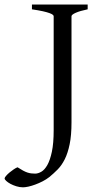

<svg xmlns="http://www.w3.org/2000/svg" viewBox="-113 -635 438 841"><path d="M271 -594.2Q237.8 -587.4 219 -579.1Q200.2 -570.8 200.2 -564V-100.1Q200.2 -42 192.1 -3.2Q184.1 35.6 170.7 62.5Q157.2 89.4 139.6 107.2Q122.1 125 103 140.6Q89.8 150.9 73.7 159.2Q57.6 167.5 41.7 173.3Q25.9 179.2 11.5 182.4Q-2.9 185.5 -12.2 185.5Q-26.9 185.5 -41.5 180.9Q-56.2 176.3 -67.4 170.2Q-78.6 164.1 -85.7 157.5Q-92.8 150.9 -92.8 146.5Q-92.8 142.6 -86.4 135.3Q-80.1 127.9 -71.3 120.6Q-62.5 113.3 -52.7 106.7Q-43 100.1 -36.1 97.7Q-22.5 106.4 -12.2 112.1Q-2 117.7 6.8 120.6Q15.6 123.5 23.7 124.5Q31.7 125.5 41 125.5Q53.7 125.5 68.1 117.2Q82.5 108.9 94.5 87.6Q106.4 66.4 114.3 29.3Q122.1 -7.8 122.1 -64.9V-564Q122.1 -566.9 118.2 -570.3Q114.3 -573.7 103.8 -577.6Q93.3 -581.5 74.7 -585.7Q56.2 -589.8 26.9 -594.2V-615.2H271Z"/></svg>

Font: Gentium Unicode
Style: Regular
Weight: 400
Version: Version 1.009